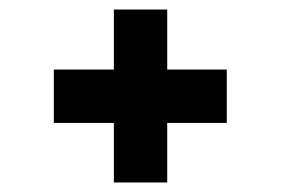

<svg xmlns="http://www.w3.org/2000/svg" viewBox="-20 -501 591 403"><path d="M219 -118V-243H93V-355H219V-481H331V-355H456V-243H331V-118Z"/></svg>

Font: Maven Pro Black
Style: Regular
Weight: 900
Designer: Joe Prince
Foundry: Joe Prince
Version: Version 2.103